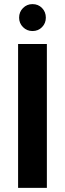

<svg xmlns="http://www.w3.org/2000/svg" viewBox="-20 -914 316 934"><path d="M68 0V-700H208V0ZM138 -763Q111 -763 92 -782Q73 -801 73 -828Q73 -856 92 -875Q111 -894 138 -894Q166 -894 184.5 -875Q203 -856 203 -828Q203 -801 184.5 -782Q166 -763 138 -763Z"/></svg>

Font: DM Sans 16pt ExtraBold
Style: Regular
Weight: 800
Version: Version 4.004;gftools[0.9.30]